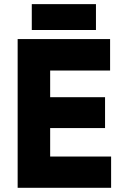

<svg xmlns="http://www.w3.org/2000/svg" viewBox="-20 -899 590 929"><path d="M444.3 -869.1Q444.3 -865.2 444.3 -861.3Q444.3 -857.4 444.3 -853.5Q444.3 -845.7 444.3 -837.9Q444.3 -829.1 444.3 -821.3Q444.3 -813.5 444.3 -804.7Q444.3 -796.9 444.3 -788.1Q444.3 -780.3 444.3 -771.5Q444.3 -762.7 444.3 -753.9Q441.4 -753.9 439.5 -753.9Q436.5 -753.9 433.6 -753.9Q401.4 -753.9 368.2 -753.9Q335 -753.9 301.8 -753.9Q279.3 -753.9 256.8 -753.9Q234.4 -753.9 211.9 -753.9Q192.4 -753.9 172.9 -753.9Q153.3 -753.9 133.8 -753.9Q133.8 -756.8 133.8 -758.8Q133.8 -761.7 133.8 -763.7Q133.8 -776.4 133.8 -788.1Q133.8 -799.8 133.8 -811.5Q133.8 -820.3 133.8 -828.1Q133.8 -835.9 133.8 -844.7Q133.8 -853.5 133.8 -861.3Q133.8 -870.1 133.8 -878.9Q136.7 -878.9 138.7 -878.9Q141.6 -878.9 143.6 -878.9Q176.8 -878.9 210 -878.9Q243.2 -878.9 276.4 -878.9Q298.8 -878.9 321.3 -878.9Q343.8 -878.9 366.2 -878.9Q385.7 -878.9 405.3 -878.9Q424.8 -878.9 444.3 -878.9Q444.3 -877 444.3 -874Q444.3 -871.1 444.3 -869.1ZM222.7 -279.3Q222.7 -263.7 222.7 -248Q222.7 -233.4 222.7 -217.8Q222.7 -205.1 222.7 -193.4Q222.7 -180.7 222.7 -168.9Q222.7 -162.1 222.7 -155.3Q222.7 -148.4 222.7 -141.6Q253.9 -141.6 285.2 -141.6Q316.4 -141.6 346.7 -141.6Q370.1 -141.6 393.6 -141.6Q416 -141.6 439.5 -141.6Q459 -141.6 478.5 -141.6Q498 -141.6 517.6 -141.6Q517.6 -139.6 517.6 -136.7Q517.6 -134.8 517.6 -131.8Q517.6 -117.2 517.6 -101.6Q517.6 -86.9 517.6 -72.3Q517.6 -61.5 517.6 -51.8Q517.6 -41 517.6 -31.2Q517.6 -20.5 517.6 -10.7Q517.6 0 517.6 9.8Q515.6 9.8 512.7 9.8Q510.7 9.8 507.8 9.8Q459 9.8 409.2 9.8Q360.4 9.8 311.5 9.8Q277.3 9.8 243.2 9.8Q210 9.8 175.8 9.8Q148.4 9.8 120.1 9.8Q92.8 9.8 65.4 9.8Q65.4 7.8 65.4 4.9Q65.4 2.9 65.4 0Q65.4 -80.1 65.4 -159.2Q65.4 -238.3 65.4 -318.4Q65.4 -373 65.4 -427.7Q65.4 -482.4 65.4 -537.1Q65.4 -580.1 65.4 -623Q65.4 -667 65.4 -710Q67.4 -710 70.3 -710Q72.3 -710 75.2 -710Q124 -710 171.9 -710Q220.7 -710 269.5 -710Q302.7 -710 335.9 -710Q370.1 -710 403.3 -710Q430.7 -710 458 -710Q485.4 -710 512.7 -710Q512.7 -707 512.7 -705.1Q512.7 -702.1 512.7 -700.2Q512.7 -684.6 512.7 -669.9Q512.7 -655.3 512.7 -639.6Q512.7 -629.9 512.7 -619.1Q512.7 -609.4 512.7 -598.6Q512.7 -588.9 512.7 -578.1Q512.7 -568.4 512.7 -557.6Q510.7 -557.6 507.8 -557.6Q505.9 -557.6 502.9 -557.6Q469.7 -557.6 437.5 -557.6Q404.3 -557.6 371.1 -557.6Q348.6 -557.6 326.2 -557.6Q303.7 -557.6 280.3 -557.6Q266.6 -557.6 252 -557.6Q237.3 -557.6 222.7 -557.6Q222.7 -543.9 222.7 -529.3Q222.7 -514.6 222.7 -500Q222.7 -488.3 222.7 -476.6Q222.7 -465.8 222.7 -454.1Q222.7 -450.2 222.7 -446.3Q222.7 -442.4 222.7 -438.5Q222.7 -435.5 222.7 -433.6Q222.7 -431.6 222.7 -428.7Q251 -428.7 278.3 -428.7Q305.7 -428.7 334 -428.7Q354.5 -428.7 375 -428.7Q395.5 -428.7 416 -428.7Q434.6 -428.7 452.1 -428.7Q469.7 -428.7 488.3 -428.7Q488.3 -426.8 488.3 -423.8Q488.3 -421.9 488.3 -418.9Q488.3 -404.3 488.3 -389.6Q488.3 -375 488.3 -360.4Q488.3 -349.6 488.3 -339.8Q488.3 -329.1 488.3 -319.3Q488.3 -309.6 488.3 -298.8Q488.3 -289.1 488.3 -279.3Q485.4 -279.3 483.4 -279.3Q480.5 -279.3 477.5 -279.3Q448.2 -279.3 418 -279.3Q387.7 -279.3 357.4 -279.3Q336.9 -279.3 316.4 -279.3Q295.9 -279.3 274.4 -279.3Q267.6 -279.3 260.7 -279.3Q253.9 -279.3 247.1 -279.3Q241.2 -279.3 235.4 -279.3Q229.5 -279.3 222.7 -279.3Z"/></svg>

Font: LeFont
Style: Bold
Weight: 800
Designer: Leryon MEDIA
Version: Version 1.0